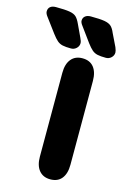

<svg xmlns="http://www.w3.org/2000/svg" viewBox="-217 -877 630 947"><g transform="rotate(15 98.0 -403.0)"><path d="M61 -84Q61 -39 81.5 -14Q102 11 139 11Q177 11 197 -14Q217 -39 217 -84V-512Q217 -557 197 -582Q177 -607 139 -607Q102 -607 81.5 -582Q61 -557 61 -512ZM97 -761 151 -687Q166 -667 178 -656.5Q190 -646 206 -642.5Q222 -639 249 -639Q265 -639 276.5 -650Q288 -661 288 -676Q288 -685 281 -702L250 -766Q241 -788 229.5 -798.5Q218 -809 195 -813Q172 -817 125 -817Q107 -817 96.5 -808.5Q86 -800 86 -785Q86 -775 97 -761ZM-82 -761 -27 -687Q-12 -667 0 -656.5Q12 -646 28 -642.5Q44 -639 71 -639Q87 -639 98.5 -650Q110 -661 110 -676Q110 -686 102 -702L72 -766Q62 -788 51 -798.5Q40 -809 17 -813Q-6 -817 -53 -817Q-72 -817 -82 -808.5Q-92 -800 -92 -785Q-92 -774 -82 -761Z"/></g></svg>

Font: Beiruti Black
Style: Regular
Weight: 900
Designer: Arlette Boutros
Foundry: Boutros
Version: Version 1.41